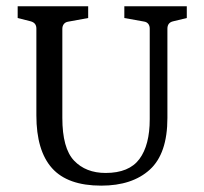

<svg xmlns="http://www.w3.org/2000/svg" viewBox="-20 -588 655 616"><path d="M378.9 -568H579.3V-530.2L535.3 -519.6Q526.2 -517.5 521.6 -511.5Q517.1 -505.5 517.1 -496V-209.5Q517.1 -95.3 460.7 -43.8Q404.4 7.6 304.7 7.6Q197.1 7.6 146.9 -48.5Q96.7 -104.7 96.7 -217.8V-496.4Q96.7 -505.5 92.2 -511.3Q87.6 -517.1 78.5 -519.6L36.7 -530.2V-568H262.9V-530.2L198.9 -518.5Q189.8 -517.1 184.9 -510.9Q180 -504.7 180 -495.3V-209.8Q180 -112.4 217.6 -72.7Q255.3 -33.1 318.9 -33.1Q394.2 -33.1 427.3 -77.8Q460.4 -122.5 460.4 -205.5V-496Q460.4 -505.5 455.6 -511.5Q450.9 -517.5 441.8 -518.9L378.9 -530.2Z"/></svg>

Font: Rasa
Style: Regular
Weight: 400
Version: Version 1.000;PS 1.000;hotconv 1.0.88;makeotf.lib2.5.647800;